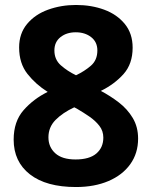

<svg xmlns="http://www.w3.org/2000/svg" viewBox="-20 -743 612 773"><path d="M286 -723Q348 -723 399.5 -704Q451 -685 482.5 -646.5Q514 -608 514 -551Q514 -486 477.5 -445Q441 -404 386 -377Q424 -357 458.5 -330.5Q493 -304 514.5 -268Q536 -232 536 -185Q536 -126 504.5 -82Q473 -38 416.5 -14Q360 10 286 10Q166 10 100.5 -41Q35 -92 35 -181Q35 -254 75 -299.5Q115 -345 172 -373Q124 -403 90.5 -445.5Q57 -488 57 -552Q57 -608 89 -646.5Q121 -685 173.5 -704Q226 -723 286 -723ZM285 -613Q248 -613 223.5 -593.5Q199 -574 199 -540Q199 -503 225 -480Q251 -457 286 -440Q320 -456 346 -478.5Q372 -501 372 -540Q372 -574 347 -593.5Q322 -613 285 -613ZM175 -190Q175 -151 202.5 -126Q230 -101 284 -101Q340 -101 368 -125Q396 -149 396 -189Q396 -216 380 -236.5Q364 -257 340 -273.5Q316 -290 292 -304L279 -311Q232 -289 203.5 -260Q175 -231 175 -190Z"/></svg>

Font: Noto Sans
Style: Bold
Weight: 700
Designer: Monotype Design Team
Foundry: Monotype Imaging Inc.
Version: Version 2.000;GOOG;noto-source:20170915:90ef993387c0; ttfaut